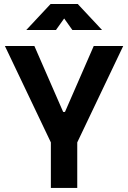

<svg xmlns="http://www.w3.org/2000/svg" viewBox="-20 -918 626 938"><path d="M235.8 -207 3.9 -693.4H147.9L288.6 -371.1H297.4L438 -693.4H582L350.1 -207ZM228.5 0V-341.8H357.4V0ZM108.4 -771.5 227.1 -898.4H359.9L478.5 -771.5H333.5L285.2 -839.4H301.8L253.4 -771.5Z"/></svg>

Font: Cascadia Code PL
Style: Regular
Weight: 400
Monospace: yes
Designer: Aaron Bell
Foundry: Saja Typeworks
Version: Version 2102.003